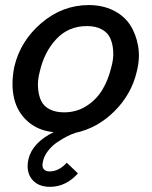

<svg xmlns="http://www.w3.org/2000/svg" viewBox="-20 -514 595 754"><path d="M176.3 219.7Q128.9 219.7 105 189.5Q81.1 159.2 91.8 110.8Q107.4 45.9 190.9 4.9Q130.9 -0.5 89.6 -36.6Q48.3 -72.8 35.4 -127.7Q22.5 -182.6 36.1 -251.5Q60.1 -353.5 142.8 -423.8Q225.6 -494.1 328.6 -494.1Q382.3 -494.1 424.6 -473.4Q466.8 -452.6 490.2 -417.2Q513.7 -381.8 522.2 -334.2Q530.8 -286.6 517.1 -232.9Q496.6 -144.5 430.2 -77.9Q363.8 -11.2 275.9 7.8Q260.7 12.7 243.4 21.5Q226.1 30.3 205.6 43.9Q185.1 57.6 169.4 77.4Q153.8 97.2 148.9 118.7Q143.6 139.6 151.1 149.4Q158.7 159.2 174.3 159.2Q211.4 159.2 242.2 125L286.1 167Q238.8 219.7 176.3 219.7ZM231.9 -72.8Q280.8 -72.8 320.1 -98.1Q359.4 -123.5 382.6 -162.6Q405.8 -201.7 417.5 -251.5Q426.3 -283.2 424.6 -312.3Q422.9 -341.3 413.3 -363.3Q403.8 -385.3 380.1 -398.4Q356.4 -411.6 321.3 -411.6Q249 -411.6 201.4 -360.8Q153.8 -310.1 136.2 -232.9Q127.4 -200.7 129.2 -171.6Q130.9 -142.6 140.4 -120.6Q149.9 -98.6 173.3 -85.7Q196.8 -72.8 231.9 -72.8Z"/></svg>

Font: HK Grotesk Medium Italic
Style: Regular
Weight: 500
Italic angle: -13°
Designer: Alfredo Marco Pradil and Stefan Peev
Foundry: Hanken Design Co.
Version: Version 1.000;PS 001.000;hotconv 1.0.88;makeotf.lib2.5.64775